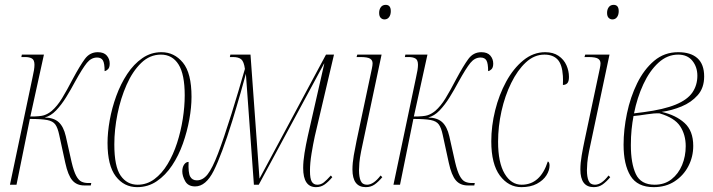

<svg xmlns="http://www.w3.org/2000/svg" viewBox="-20 -761 2936 791"><path d="M327 3Q296 3 278 -18Q260 -39 249 -90L224 -205Q218 -234 208 -248Q198 -262 174.5 -266.5Q151 -271 103 -271L48 0H21L114 -442Q118 -459 120 -472Q122 -485 122 -494Q122 -514 111.5 -520Q101 -526 84 -526H68L70 -536H161L105 -281Q145 -281 161 -286Q177 -291 193 -304Q216 -324 235.5 -356Q255 -388 280 -436Q309 -490 329.5 -518Q350 -546 383 -546Q408 -546 420 -532Q432 -518 432 -499Q432 -483 425 -476Q418 -469 411 -468Q411 -500 404 -512Q397 -524 380 -524Q356 -524 338 -502Q320 -480 289 -424Q272 -392 252.5 -360.5Q233 -329 211 -306Q189 -283 164 -277Q202 -276 222 -257.5Q242 -239 251 -200L275 -93Q284 -55 294 -36.5Q304 -18 316 -12.5Q328 -7 343 -7H356L354 3Z M545 10Q491 10 457 -34.5Q423 -79 423 -172Q423 -215 432 -265.5Q441 -316 459 -365.5Q477 -415 504 -456Q531 -497 566.5 -521.5Q602 -546 645 -546Q698 -546 733.5 -503Q769 -460 769 -362Q769 -319 760 -269Q751 -219 733.5 -169.5Q716 -120 689 -79.5Q662 -39 626 -14.5Q590 10 545 10ZM547 0Q585 0 616 -23Q647 -46 670.5 -85Q694 -124 709.5 -172Q725 -220 733 -271Q741 -322 741 -368Q741 -455 715.5 -495.5Q690 -536 643 -536Q597 -536 561.5 -501.5Q526 -467 501.5 -411.5Q477 -356 464 -291.5Q451 -227 451 -166Q451 -75 477 -37.5Q503 0 547 0Z M1282 10Q1229 10 1229 -69Q1229 -96 1234.5 -130Q1240 -164 1248 -200L1316 -499H1315L1046 0H1026L993 -457Q981 -412 971.5 -379.5Q962 -347 954 -319.5Q946 -292 937 -263Q893 -122 860.5 -57.5Q828 7 784 7Q755 7 743 -14.5Q731 -36 731 -55Q731 -72 738.5 -83Q746 -94 757 -94Q755 -49 763.5 -33.5Q772 -18 791 -18Q816 -18 835.5 -43Q855 -68 878 -128Q901 -188 934 -293Q953 -354 962.5 -386.5Q972 -419 977.5 -438Q983 -457 989 -477Q985 -507 974 -516.5Q963 -526 940 -526H927L929 -536H1012L1049 -25L1323 -536H1356L1277 -200Q1270 -168 1263.5 -128.5Q1257 -89 1257 -57Q1257 -25 1264.5 -12.5Q1272 0 1287 0Q1302 0 1314 -9.5Q1326 -19 1343 -38L1349 -31Q1333 -12 1317.5 -1Q1302 10 1282 10Z M1564 -681Q1555 -681 1548.5 -687.5Q1542 -694 1542 -708Q1542 -722 1549 -731.5Q1556 -741 1569 -741Q1590 -741 1590 -715Q1590 -700 1583 -690.5Q1576 -681 1564 -681ZM1487 10Q1432 10 1432 -63Q1432 -89 1437.5 -121Q1443 -153 1449 -181L1512 -478Q1515 -492 1515 -500Q1515 -513 1504.5 -519.5Q1494 -526 1464 -526H1449L1452 -536H1552L1468 -139Q1462 -109 1460.5 -90Q1459 -71 1459 -60Q1459 -32 1466 -16Q1473 0 1492 0Q1519 0 1548 -38L1555 -31Q1539 -12 1523.5 -1Q1508 10 1487 10Z M1907 3Q1876 3 1858 -18Q1840 -39 1829 -90L1804 -205Q1798 -234 1788 -248Q1778 -262 1754.5 -266.5Q1731 -271 1683 -271L1628 0H1601L1694 -442Q1698 -459 1700 -472Q1702 -485 1702 -494Q1702 -514 1691.5 -520Q1681 -526 1664 -526H1648L1650 -536H1741L1685 -281Q1725 -281 1741 -286Q1757 -291 1773 -304Q1796 -324 1815.5 -356Q1835 -388 1860 -436Q1889 -490 1909.5 -518Q1930 -546 1963 -546Q1988 -546 2000 -532Q2012 -518 2012 -499Q2012 -483 2005 -476Q1998 -469 1991 -468Q1991 -500 1984 -512Q1977 -524 1960 -524Q1936 -524 1918 -502Q1900 -480 1869 -424Q1852 -392 1832.5 -360.5Q1813 -329 1791 -306Q1769 -283 1744 -277Q1782 -276 1802 -257.5Q1822 -239 1831 -200L1855 -93Q1864 -55 1874 -36.5Q1884 -18 1896 -12.5Q1908 -7 1923 -7H1936L1934 3Z M2128 10Q2075 10 2039.5 -37.5Q2004 -85 2004 -179Q2004 -242 2020 -306.5Q2036 -371 2065.5 -425Q2095 -479 2136 -512.5Q2177 -546 2226 -546Q2259 -546 2281 -531Q2303 -516 2313.5 -492.5Q2324 -469 2324 -444Q2324 -425 2317 -418Q2310 -411 2299 -411Q2300 -432 2299 -448Q2296 -496 2277 -516Q2258 -536 2223 -536Q2181 -536 2146.5 -504Q2112 -472 2086 -419Q2060 -366 2046 -303Q2032 -240 2032 -177Q2032 -91 2059 -45.5Q2086 0 2129 0Q2206 0 2237 -96Q2244 -93 2244 -79Q2244 -59 2231 -38.5Q2218 -18 2192 -4Q2166 10 2128 10Z M2503 -681Q2494 -681 2487.5 -687.5Q2481 -694 2481 -708Q2481 -722 2488 -731.5Q2495 -741 2508 -741Q2529 -741 2529 -715Q2529 -700 2522 -690.5Q2515 -681 2503 -681ZM2426 10Q2371 10 2371 -63Q2371 -89 2376.5 -121Q2382 -153 2388 -181L2451 -478Q2454 -492 2454 -500Q2454 -513 2443.5 -519.5Q2433 -526 2403 -526H2388L2391 -536H2491L2407 -139Q2401 -109 2399.5 -90Q2398 -71 2398 -60Q2398 -32 2405 -16Q2412 0 2431 0Q2458 0 2487 -38L2494 -31Q2478 -12 2462.5 -1Q2447 10 2426 10Z M2673 10Q2606 10 2577.5 -36.5Q2549 -83 2549 -165Q2549 -227 2563 -294Q2577 -361 2605 -418Q2633 -475 2675 -510.5Q2717 -546 2774 -546Q2826 -546 2853.5 -521Q2881 -496 2881 -446Q2881 -399 2854.5 -369Q2828 -339 2788 -322.5Q2748 -306 2706 -300Q2764 -287 2800 -254.5Q2836 -222 2836 -160Q2836 -115 2816 -76.5Q2796 -38 2759.5 -14Q2723 10 2673 10ZM2632 -299Q2715 -310 2763.5 -330Q2812 -350 2832.5 -380Q2853 -410 2853 -449Q2853 -485 2832.5 -510.5Q2812 -536 2774 -536Q2729 -536 2692.5 -502.5Q2656 -469 2630.5 -414Q2605 -359 2592 -294ZM2677 0Q2718 0 2746.5 -22.5Q2775 -45 2790 -81Q2805 -117 2805 -159Q2805 -206 2782 -241Q2759 -276 2697 -294Q2676 -295 2644.5 -290Q2613 -285 2590 -283Q2585 -257 2582 -227.5Q2579 -198 2579 -163Q2579 -88 2599.5 -44Q2620 0 2677 0Z"/></svg>

Font: Noto Serif Display ExtraCondensed Thin
Style: Italic
Weight: 100
Width: 2
Italic angle: -12°
Designer: Monotype Design Team
Foundry: Monotype Imaging Inc.
Version: Version 2.009